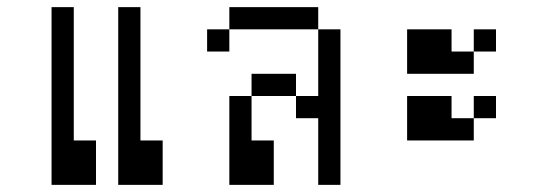

<svg xmlns="http://www.w3.org/2000/svg" viewBox="-20 -520 1540 540"><path d="M125 -500Q125 -500 125 0H250Q250 0 250 -125H187.5Q187.5 -125 187.5 -500ZM312.5 -500Q312.5 -500 312.5 0H437.5Q437.5 0 437.5 -125H375Q375 -125 375 -500Z M625 -250Q625 -250 625 0H750Q750 0 750 -125H687.5Q687.5 -125 687.5 -250ZM875 -187.5V0H937.5V-437.5H875V-250H812.5V-187.5ZM687.5 -250H812.5V-312.5H687.5ZM625 -437.5H562.5V-375H625ZM625 -437.5H875V-500H625Z M1375 -187.5V-250H1312.5V-187.5H1250V-250H1125Q1125 -250 1125 -125H1312.5V-187.5ZM1375 -375V-437.5H1312.5V-375H1250V-437.5H1125Q1125 -437.5 1125 -312.5H1312.5V-375Z"/></svg>

Font: BFUnifontExMono
Style: Regular
Weight: 500
Version: Version 15.0.06